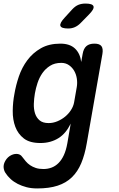

<svg xmlns="http://www.w3.org/2000/svg" viewBox="-46 -805 666 1078"><path d="M351 -111Q338 -84 321 -63.5Q304 -43 282.5 -29.5Q261 -16 235.5 -9Q210 -2 181 -2Q121 -2 88 -27.5Q55 -53 40 -93Q25 -133 25.5 -182.5Q26 -232 35 -278Q43 -326 60 -376Q77 -426 107.5 -467Q138 -508 183.5 -534Q229 -560 293 -560Q346 -560 375 -532.5Q404 -505 410 -457L418 -502Q423 -532 439 -546Q455 -560 484 -560Q513 -560 523.5 -546Q534 -532 529 -502L441 0Q430 64 410 111.5Q390 159 357.5 190.5Q325 222 277.5 237.5Q230 253 163 253Q130 253 103 246Q76 239 53.5 227.5Q31 216 13.5 200Q-4 184 -16 165Q-22 156 -24.5 144Q-27 132 -25 121Q-23 110 -16.5 98.5Q-10 87 -1 78.5Q8 70 20.5 64.5Q33 59 46 59Q56 59 64.5 63Q73 67 79 76Q88 88 98.5 100.5Q109 113 123 122.5Q137 132 155 138Q173 144 198 144Q222 144 243.5 136Q265 128 282.5 110.5Q300 93 312.5 66Q325 39 332 0ZM227 -114Q252 -114 276 -124Q300 -134 319.5 -150Q339 -166 352.5 -187Q366 -208 370 -230L385 -316Q389 -339 385.5 -363Q382 -387 371 -406.5Q360 -426 341.5 -439Q323 -452 298 -452Q261 -452 235 -435.5Q209 -419 192 -394.5Q175 -370 165 -340Q155 -310 150 -281Q145 -252 144 -222.5Q143 -193 150.5 -169Q158 -145 176 -129.5Q194 -114 227 -114ZM337 -645Q298 -645 293 -660Q288 -675 318 -707L360 -753Q377 -771 394.5 -778Q412 -785 434 -785Q474 -785 479 -769.5Q484 -754 453 -723L406 -675Q391 -660 374 -652.5Q357 -645 337 -645Z"/></svg>

Font: Maple Mono SemiBold
Style: Italic
Weight: 600
Italic angle: -10°
Monospace: yes
Designer: subframe7536
Version: Version 7.000